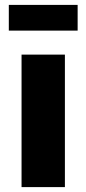

<svg xmlns="http://www.w3.org/2000/svg" viewBox="-20 -764 353 784"><path d="M16 -744H297V-639H16ZM68 -541H245V0H68Z"/></svg>

Font: Montserrat arm
Style: Bold
Weight: 700
Designer: Julieta Ulanovsky
Foundry: Julieta Ulanovsky
Version: Version 6.000;PS 006.000;hotconv 1.0.88;makeotf.lib2.5.64775